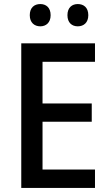

<svg xmlns="http://www.w3.org/2000/svg" viewBox="-20 -928 541 948"><path d="M127 -853C127 -816 150 -798 179 -798C207 -798 230 -816 230 -853C230 -891 207 -908 179 -908C150 -908 127 -891 127 -853ZM313 -853C313 -816 335 -798 364 -798C393 -798 416 -816 416 -853C416 -891 393 -908 364 -908C336 -908 313 -891 313 -853ZM449 0V-91H190V-327H433V-417H190V-623H449V-714H85V0Z"/></svg>

Font: Noto Sans Lao SemiCondensed Medium
Style: Regular
Weight: 500
Width: 4
Designer: Monotype Design Team
Foundry: Monotype Imaging Inc.
Version: Version 2.003